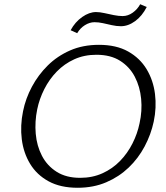

<svg xmlns="http://www.w3.org/2000/svg" viewBox="-20 -879 783 908"><path d="M347 9Q266 9 210 -21.5Q154 -52 122.5 -104Q91 -156 83 -220.5Q75 -285 89 -353Q101 -413 131 -469Q161 -525 206 -569.5Q251 -614 311.5 -640.5Q372 -667 448 -667Q530 -667 586 -635.5Q642 -604 673.5 -551.5Q705 -499 713 -434.5Q721 -370 707 -304Q694 -243 664 -186.5Q634 -130 588.5 -86.5Q543 -43 482.5 -17Q422 9 347 9ZM359 -38Q417 -38 464.5 -59.5Q512 -81 547.5 -117.5Q583 -154 606.5 -200.5Q630 -247 640 -296Q653 -354 647.5 -411.5Q642 -469 617.5 -516Q593 -563 548 -591.5Q503 -620 436 -620Q378 -620 331 -598.5Q284 -577 248.5 -540.5Q213 -504 189.5 -457.5Q166 -411 156 -362Q144 -304 149 -246.5Q154 -189 178.5 -142Q203 -95 248 -66.5Q293 -38 359 -38ZM345 -722 314 -736Q335 -775 368.5 -798.5Q402 -822 434 -822Q452 -822 474 -817Q496 -812 518.5 -807.5Q541 -803 560 -803Q585 -803 607.5 -819Q630 -835 643 -859L674 -846Q652 -803 619 -779Q586 -755 552 -755Q531 -755 509 -760Q487 -765 466.5 -769.5Q446 -774 427 -774Q404 -774 381.5 -760Q359 -746 345 -722Z"/></svg>

Font: Ysabeau Office Light
Style: Italic
Weight: 300
Italic angle: -12°
Designer: Christian Thalmann (Catharsis Fonts)
Version: Version 2.001;gftools[0.9.30]; featfreeze: tnum,lnum,ss02